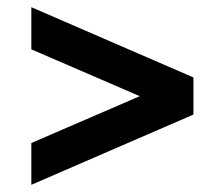

<svg xmlns="http://www.w3.org/2000/svg" viewBox="-20 -631 593 533"><path d="M67 -234 368 -364 67 -494V-611L517 -416V-313L67 -118Z"/></svg>

Font: Encode Sans Wide
Style: Bold
Weight: 700
Designer: Pablo Impallari, Andres Torresi
Foundry: Pablo Impallari, Andres Torresi
Version: Version 1.000; ttfautohint (v1.00) -l 8 -r 50 -G 200 -x 14 -